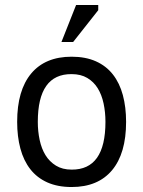

<svg xmlns="http://www.w3.org/2000/svg" viewBox="-20 -740 576 772"><path d="M49 0ZM49 -250Q49 -377 105.5 -444.5Q162 -512 268 -512Q324 -512 365.5 -493.5Q407 -475 434 -440.5Q461 -406 474 -357.5Q487 -309 487 -250Q487 -123 430.5 -55.5Q374 12 268 12Q212 12 170.5 -6.5Q129 -25 102 -59.5Q75 -94 62 -142.5Q49 -191 49 -250ZM132 -250Q132 -212 139.5 -177Q147 -142 163 -116Q179 -90 205 -74Q231 -58 268 -58Q404 -57 404 -250Q404 -289 396.5 -324Q389 -359 373 -385Q357 -411 331 -426.5Q305 -442 268 -442Q132 -443 132 -250ZM286 -720H375V-699L274 -571H227Z"/></svg>

Font: PT Sans
Style: Regular
Weight: 400
Version: Version 2.003W OFL; ttfautohint (v1.6)